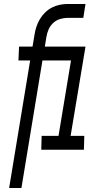

<svg xmlns="http://www.w3.org/2000/svg" viewBox="-20 -755 540 968"><path d="M26 193 132 -450H73L76 -520H144L154 -580Q157 -600 163.5 -620Q170 -640 181 -658.5Q192 -677 208 -692.5Q224 -708 243 -717.5Q262 -727 282 -731Q302 -735 322 -735H411L400 -665H321Q302 -665 282.5 -659Q263 -653 248 -639Q233 -625 225 -606.5Q217 -588 214 -569L206 -520H411L336 -70H405L403 0H188L190 -70H275L338 -450H194L88 193Z"/></svg>

Font: Iosevka SS18
Style: Italic
Weight: 400
Italic angle: -9°
Monospace: yes
Designer: Belleve Invis
Foundry: Belleve Invis
Version: Version 25.1.1; ttfautohint (v1.8.4)